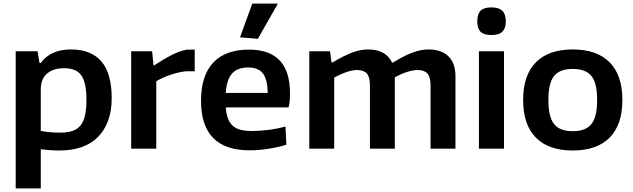

<svg xmlns="http://www.w3.org/2000/svg" viewBox="-20 -824 3508 1064"><path d="M67 -540H188L199 -475H206Q260 -550 373 -550Q485 -550 542 -483.5Q599 -417 599 -280Q599 -209 579 -155Q559 -101 522 -64Q485 -27 431.5 -8.5Q378 10 311 10Q282 10 255.5 8Q229 6 206 3V220H67ZM314 -89Q353 -89 380.5 -98Q408 -107 425.5 -128Q443 -149 451 -184Q459 -219 459 -270Q459 -319 452 -352.5Q445 -386 430 -407Q415 -428 391 -437Q367 -446 333 -446Q276 -446 241 -416.5Q206 -387 206 -327V-99Q227 -94 255 -91.5Q283 -89 314 -89Z M707 -540H823L831 -462H835Q881 -493 927 -517Q973 -541 1015 -549H1059V-429H1010Q967 -424 923.5 -409Q880 -394 846 -374V0H707Z M1310 -617 1378 -804H1520L1409 -609ZM1363 9Q1094 9 1094 -265Q1094 -405 1161.5 -477Q1229 -549 1360 -549Q1587 -549 1587 -308Q1587 -284 1585.5 -265Q1584 -246 1579 -229H1231Q1234 -192 1243.5 -167Q1253 -142 1270.5 -126.5Q1288 -111 1314 -104.5Q1340 -98 1377 -98Q1419 -98 1469.5 -104.5Q1520 -111 1562 -123L1567 -22Q1522 -8 1468 0.5Q1414 9 1363 9ZM1355 -450Q1296 -450 1266 -416.5Q1236 -383 1231 -309H1464Q1462 -385 1436.5 -417.5Q1411 -450 1355 -450Z M1694 -540H1809L1817 -478H1823Q1883 -514 1929.5 -532Q1976 -550 2020 -550Q2118 -550 2153 -477H2157Q2217 -514 2264.5 -532Q2312 -550 2355 -550Q2426 -550 2465 -512Q2504 -474 2504 -401V0H2366V-352Q2366 -397 2348.5 -416.5Q2331 -436 2294 -436Q2270 -436 2236.5 -425.5Q2203 -415 2168 -395V0H2030V-352Q2030 -397 2013 -416.5Q1996 -436 1958 -436Q1934 -436 1900 -424.5Q1866 -413 1832 -394V0H1694Z M2703 -630Q2661 -630 2643 -648Q2625 -666 2625 -706Q2625 -746 2643 -764.5Q2661 -783 2703 -783Q2745 -783 2764 -764Q2783 -745 2783 -706Q2783 -668 2764.5 -649Q2746 -630 2703 -630ZM2634 -540H2773V0H2634Z M3154 10Q3020 10 2949.5 -61.5Q2879 -133 2879 -270Q2879 -407 2949.5 -478.5Q3020 -550 3154 -550Q3288 -550 3358.5 -478.5Q3429 -407 3429 -270Q3429 -133 3358.5 -61.5Q3288 10 3154 10ZM3154 -97Q3226 -97 3257.5 -136.5Q3289 -176 3289 -270Q3289 -364 3257.5 -403Q3226 -442 3154 -442Q3082 -442 3050.5 -403Q3019 -364 3019 -270Q3019 -176 3050.5 -136.5Q3082 -97 3154 -97Z"/></svg>

Font: Encode Sans Normal
Style: SemiBold
Weight: 600
Designer: Pablo Impallari, Andres Torresi
Foundry: Pablo Impallari, Andres Torresi
Version: Version 1.000; ttfautohint (v1.00) -l 8 -r 50 -G 200 -x 14 -